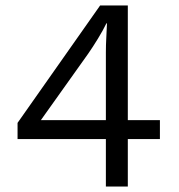

<svg xmlns="http://www.w3.org/2000/svg" viewBox="-20 -680 651 700"><path d="M366 0V-173H44V-232Q44 -232 44 -232Q44 -232 44 -232L345 -660H446V-242H563V-173H446V0ZM129 -242H366V-489Q366 -515 367.5 -542Q369 -569 370 -595H368Q356 -570 337 -539Q318 -508 302 -485L129 -242Q129 -242 129 -242Q129 -242 129 -242Z"/></svg>

Font: Work Sans
Style: Regular
Weight: 400
Designer: Wei Huang
Foundry: Wei Huang
Version: Version 2.006; ttfautohint (v1.8.1.43-b0c9)